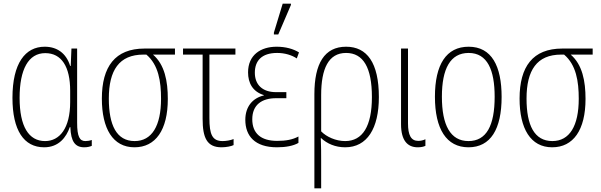

<svg xmlns="http://www.w3.org/2000/svg" viewBox="-20 -794 3282 1048"><path d="M221 10C301 10 342 -45 361 -100H364C367 -21 390 10 440 10C458 10 472 6 481 2V-30C470 -26 457 -24 446 -24C415 -24 401 -48 401 -124V-529H370L366 -434H363C341 -505 290 -539 224 -539C118 -539 48 -449 48 -260C48 -83 110 10 221 10ZM226 -24C137 -24 87 -103 87 -260C87 -415 135 -504 227 -504C316 -504 363 -430 363 -299V-237C363 -93 305 -24 226 -24Z M714 10C829 10 896 -84 896 -254C896 -351 879 -441 815 -496H935V-529H769C608 -529 536 -430 536 -256C536 -92 596 10 714 10ZM715 -24C616 -24 574 -111 574 -256C574 -410 630 -496 763 -496H779C845 -440 859 -350 859 -255C859 -107 809 -24 715 -24Z M1189 10C1216 10 1243 4 1255 -2V-35C1238 -28 1214 -24 1195 -24C1138 -24 1123 -61 1123 -150V-496H1265V-529H979V-496H1086V-145C1086 -43 1109 10 1189 10Z M1475 -606H1499L1568 -767V-774H1523L1475 -616ZM1492 10C1540 10 1582 2 1609 -14V-49C1578 -32 1541 -25 1493 -25C1403 -25 1357 -67 1357 -143C1357 -221 1408 -258 1487 -258H1543V-291H1487C1412 -291 1371 -332 1371 -397C1371 -462 1408 -505 1493 -505C1535 -505 1573 -493 1600 -475L1612 -508C1581 -527 1540 -539 1490 -539C1403 -539 1334 -494 1334 -399C1334 -341 1359 -294 1420 -275V-273C1360 -259 1319 -213 1319 -140C1319 -52 1371 10 1492 10Z M1696 234H1733V81C1733 44 1733 7 1731 -40H1733C1765 -10 1810 10 1864 10C1984 10 2048 -93 2048 -264C2048 -452 1983 -539 1869 -539C1751 -539 1696 -447 1696 -280ZM1864 -24C1813 -24 1762 -47 1733 -77V-275C1733 -419 1773 -505 1869 -505C1963 -505 2010 -425 2010 -264C2010 -105 1959 -24 1864 -24Z M2260 10C2278 10 2292 7 2302 2V-34C2290 -28 2276 -25 2263 -25C2223 -25 2207 -57 2207 -121V-529H2169V-116C2169 -25 2206 10 2260 10Z M2718 -265C2718 -433 2664 -539 2538 -539C2416 -539 2354 -442 2354 -266C2354 -90 2417 10 2537 10C2658 10 2718 -89 2718 -265ZM2392 -266C2392 -419 2438 -505 2538 -505C2641 -505 2680 -411 2680 -266C2680 -108 2635 -24 2537 -24C2438 -24 2392 -112 2392 -266Z M2994 10C3109 10 3176 -84 3176 -254C3176 -351 3159 -441 3095 -496H3215V-529H3049C2888 -529 2816 -430 2816 -256C2816 -92 2876 10 2994 10ZM2995 -24C2896 -24 2854 -111 2854 -256C2854 -410 2910 -496 3043 -496H3059C3125 -440 3139 -350 3139 -255C3139 -107 3089 -24 2995 -24Z"/></svg>

Font: Noto Sans Condensed ExtraLight
Style: Regular
Weight: 200
Width: 3
Designer: Monotype Design Team
Foundry: Monotype Imaging Inc.
Version: Version 2.013